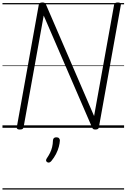

<svg xmlns="http://www.w3.org/2000/svg" viewBox="-20 -1035 1025 1555"><path d="M140 14Q113 14 116 -5L294 -996Q296 -1006 303 -1010.5Q310 -1015 323 -1015Q335 -1015 341.5 -1011.5Q348 -1008 352 -999L742 -95L904 -996Q906 -1006 913 -1010.5Q920 -1015 935 -1015Q962 -1015 959 -996L781 -5Q780 5 773 9.5Q766 14 753 14Q741 14 735.5 10.5Q730 7 726 -2L334 -909L171 -5Q169 5 162.5 9.5Q156 14 140 14ZM363 279Q354 273 353 266Q352 259 358 249Q375 224 385.5 202.5Q396 181 402 157Q408 133 409 101Q410 89 417 83Q424 77 436 77Q451 77 458 84.5Q465 92 465 103Q464 125 456.5 153.5Q449 182 434 211.5Q419 241 396 269Q389 277 381 280.5Q373 284 363 279ZM0 490H985V500H0ZM0 -20H985V0H0ZM0 -505H985V-500H0ZM0 -1010H985V-1000H0Z"/></svg>

Font: Playwrite ZA Guides
Style: Regular
Weight: 400
Designer: Veronika Burian, José Scaglione
Foundry: TypeTogether
Version: Version 1.003